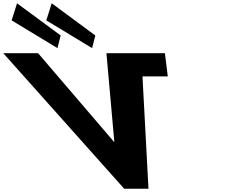

<svg xmlns="http://www.w3.org/2000/svg" viewBox="-352 -1149 1472 1169"><path d="M17.4 -933 -2.2 -856 -281.1 -1025 -248.2 -1129ZM228.4 -933 208.8 -856 -70.1 -1025 -37.2 -1129ZM404 0H552L515.5 -684H669.6L652 -825H296L344.2 -283L-120 -825H-332Z"/></svg>

Font: Hussar
Style: BdOpOblFive
Weight: 700
Foundry: Cannot Into Space Fonts
Version: Version 2.00